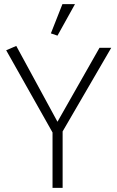

<svg xmlns="http://www.w3.org/2000/svg" viewBox="-20 -912 570 932"><path d="M284 0V-274L520 -680H463L259 -321L59 -689L10 -668L235 -269V0ZM259 -739 344 -892H283L227 -750Z"/></svg>

Font: Catamaran Thin
Style: Regular
Weight: 100
Designer: Pria Ravichandran
Version: Version 2.000